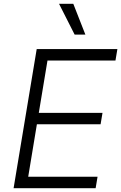

<svg xmlns="http://www.w3.org/2000/svg" viewBox="-20 -984 634 1004"><path d="M51.1 0 171.9 -727.3H593.8L583.8 -667.6H228.3L182.9 -393.8H516L506 -334.2H172.9L127.5 -59.7H490.1L480.1 0ZM426.5 -802.9H370.4L288.7 -964.1H363.3Z"/></svg>

Font: Inter UI Light
Style: Italic
Weight: 300
Italic angle: 9.39999°
Designer: Rasmus Andersson
Foundry: rsms
Version: 3.2;8d6f07862